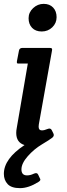

<svg xmlns="http://www.w3.org/2000/svg" viewBox="-32 -743 348 994"><path d="M85 -495H224Q234 -495 236.5 -492Q239 -489 237 -480L169 -99Q168 -92 168 -87Q168 -68 185 -68Q197 -68 213.5 -75Q230 -82 236 -69L244 -53Q251 -40 238.5 -30Q226 -20 185 4.5Q144 29 111.5 66Q79 103 79 134Q79 165 108 165Q125 165 142.5 156.5Q160 148 166 162L173 177Q178 185 176.5 189.5Q175 194 167 199Q116 231 71.5 231Q27 231 7.5 210Q-12 189 -12 157Q-12 79 95 8Q52 -5 52 -55Q52 -67 55 -82L112 -414H69Q59 -413 56.5 -416Q54 -419 56 -428L66 -480Q68 -495 85 -495ZM261 -654Q261 -623 238.5 -601.5Q216 -580 184 -580Q152 -580 134 -599Q116 -618 116 -648.5Q116 -679 139.5 -701Q163 -723 194 -723Q225 -723 243 -704Q261 -685 261 -654Z"/></svg>

Font: Crete Round
Style: Italic
Weight: 400
Designer: Veronika Burian
Foundry: TypeTogether
Version: Version 1.001; ttfautohint (v1.6)